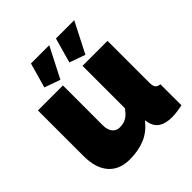

<svg xmlns="http://www.w3.org/2000/svg" viewBox="-197 -876 1032 1032"><g transform="rotate(-45 319.0 -360.5)"><path d="M43 -180V-526H233V-223Q233 -189 248.5 -169.5Q264 -150 291 -150Q306 -150 321 -154Q336 -158 351.5 -170Q367 -182 382 -204V-526H572V-210Q572 -183 580 -172.5Q588 -162 608 -160V0Q583 5 563 7.5Q543 10 528 10Q480 10 452 -8Q424 -26 416 -63L412 -82Q375 -33 323.5 -11.5Q272 10 207 10Q128 10 85.5 -39Q43 -88 43 -180ZM245 -557 155 -589 195 -731H334ZM435 -557 345 -589 385 -731H524Z"/></g></svg>

Font: Raleway Thin Black
Style: Regular
Weight: 900
Version: Version 4.026